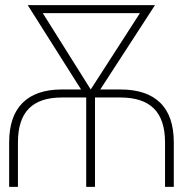

<svg xmlns="http://www.w3.org/2000/svg" viewBox="-20 -727 709 747"><path d="M220.7 -378.9H295.4L87.9 -707H583L370.1 -378.9H448.2Q550.8 -378.9 603.5 -327.1Q656.2 -275.4 656.2 -172.9V0H622.1V-172.9Q622.1 -261.2 579.1 -304.4Q536.1 -347.7 448.2 -347.7H349.6V0H315.4V-347.7H220.7Q134.8 -347.7 92.3 -304.7Q49.8 -261.7 49.8 -172.9V0H15.6V-172.9Q15.6 -274.9 67.9 -326.9Q120.1 -378.9 220.7 -378.9ZM333 -378.9 524.4 -675.8H146.5Z"/></svg>

Font: Pretendard JP Thin
Style: Regular
Weight: 100
Designer: Base glyphs from Inter by Rasmus Andersson; Hangeul glyphs from Noto Sans CJK(Source Han Sans) by Jang Soo-young and Kan
Foundry: Kil Hyung-jin
Version: Version 1.309